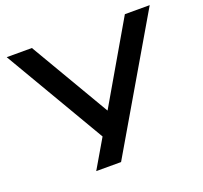

<svg xmlns="http://www.w3.org/2000/svg" viewBox="-128 -898 1105 1046"><g transform="rotate(-20 424.0 -375.0)"><path d="M258 0 381 -210H383L697 -750H841L402 0ZM384 -116 12 -750H158L472 -215Z"/></g></svg>

Font: Unbounded
Style: Regular
Weight: 400
Designer: Luke Prowse, Jean-Baptiste Morizot, Fátima Lázaro, Florian Runge
Foundry: NaN
Version: Version 1.701;gftools[0.9.28.dev5+ged2979d]